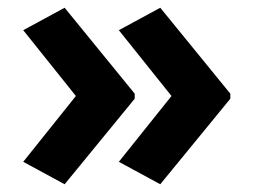

<svg xmlns="http://www.w3.org/2000/svg" viewBox="-20 -522 655 496"><path d="M575 -267 394 -46 287 -104 423 -274 287 -444 394 -502 575 -280ZM328 -267 147 -46 40 -104 176 -274 40 -444 147 -502 328 -280Z"/></svg>

Font: Noto Sans Gujarati
Style: Regular
Weight: 400
Designer: Jelle Bosma - Monotype Design Team, Universal Thirst
Foundry: Monotype Imaging Inc.
Version: Version 2.102